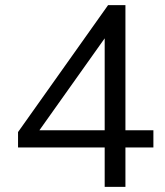

<svg xmlns="http://www.w3.org/2000/svg" viewBox="-20 -725 640 745"><path d="M386.2 0V-152.8H50V-212.6L399.3 -705H466.7V-219.6H575.2V-152.8H466.7V0ZM386.2 -219.6V-607.1H408.1L118.4 -199.1V-219.6Z"/></svg>

Font: Mulish ExtraLight
Style: Regular
Weight: 200
Designer: Vernon Adams
Foundry: Vernon Adams
Version: Version 3.603